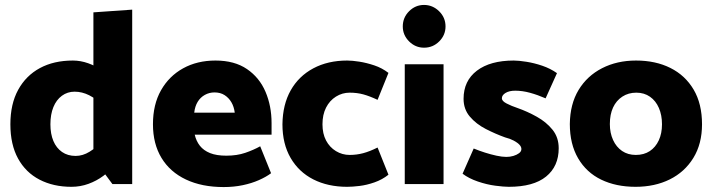

<svg xmlns="http://www.w3.org/2000/svg" viewBox="-20 -745 2883 777"><path d="M358 -104 435 0H515V-706L358 -695ZM402 -179Q370 -148 342.5 -131Q315 -114 286 -114Q254 -114 231 -130Q208 -146 196 -174.5Q184 -203 184 -242Q184 -282 196 -311.5Q208 -341 230.5 -357.5Q253 -374 282 -374Q312 -374 341 -359.5Q370 -345 402 -313L446 -410Q425 -438 396.5 -458Q368 -478 337 -489Q306 -500 275 -500Q198 -500 141.5 -469.5Q85 -439 53.5 -381.5Q22 -324 22 -242Q22 -160 53 -103.5Q84 -47 140 -18Q196 11 269 11Q305 11 338 -1Q371 -13 398.5 -33.5Q426 -54 446 -78Z M1079 -200V-247Q1079 -316 1054.5 -373.5Q1030 -431 979.5 -465.5Q929 -500 852 -500Q778 -500 721 -468.5Q664 -437 631.5 -379.5Q599 -322 599 -242Q599 -163 633.5 -106Q668 -49 732.5 -18.5Q797 12 885 12Q926 12 962 4.5Q998 -3 1027.5 -16Q1057 -29 1077 -44L1033 -153Q1006 -138 972.5 -126.5Q939 -115 896 -115Q856 -115 830 -125.5Q804 -136 789 -155Q774 -174 768 -200ZM766 -289Q769 -315 780 -333Q791 -351 809 -361Q827 -371 848 -371Q872 -371 889 -360Q906 -349 916.5 -331Q927 -313 930 -289Z M1508 -148Q1476 -132 1449.5 -125Q1423 -118 1395 -118Q1365 -118 1339.5 -133.5Q1314 -149 1299.5 -176.5Q1285 -204 1285 -242Q1285 -281 1299.5 -309.5Q1314 -338 1339.5 -354Q1365 -370 1395 -370Q1425 -370 1450.5 -363Q1476 -356 1508 -341L1552 -450Q1526 -470 1494.5 -480.5Q1463 -491 1434 -495.5Q1405 -500 1385 -500Q1307 -500 1248 -468.5Q1189 -437 1156.5 -379.5Q1124 -322 1123 -242Q1123 -163 1156 -106Q1189 -49 1248 -19Q1307 11 1385 11Q1406 11 1435 7.5Q1464 4 1495.5 -7Q1527 -18 1552 -38Z M1775 0V-485H1618V0ZM1696 -552Q1732 -552 1757.5 -577.5Q1783 -603 1783 -638Q1783 -674 1757 -699.5Q1731 -725 1696 -725Q1661 -725 1635.5 -699.5Q1610 -674 1610 -638Q1610 -603 1635.5 -577.5Q1661 -552 1696 -552Z M1852 -42Q1877 -23 1913.5 -10.5Q1950 2 1984.5 6.5Q2019 11 2039 11Q2139 11 2190 -30.5Q2241 -72 2241 -145Q2241 -189 2216 -220Q2191 -251 2152.5 -272.5Q2114 -294 2074 -308Q2050 -316 2030.5 -326Q2011 -336 2011 -347Q2011 -360 2026 -369Q2041 -378 2065 -378Q2094 -378 2125 -369.5Q2156 -361 2188 -347L2234 -449Q2207 -468 2174.5 -479Q2142 -490 2110.5 -495Q2079 -500 2059 -500Q1964 -500 1910 -459Q1856 -418 1856 -345Q1856 -303 1881.5 -273Q1907 -243 1946 -223Q1985 -203 2024 -189Q2044 -184 2059 -176Q2074 -168 2082 -159.5Q2090 -151 2090 -142Q2090 -132 2080.5 -125Q2071 -118 2057.5 -114Q2044 -110 2029 -110Q2012 -110 1989 -115Q1966 -120 1942.5 -127.5Q1919 -135 1897 -144Z M2552 11Q2473 11 2413 -18Q2353 -47 2319.5 -104.5Q2286 -162 2286 -243Q2287 -324 2321.5 -381Q2356 -438 2416.5 -469Q2477 -500 2554 -500Q2633 -500 2693 -470Q2753 -440 2787 -382.5Q2821 -325 2821 -242Q2821 -163 2786 -106Q2751 -49 2690.5 -19Q2630 11 2552 11ZM2553 -118Q2586 -118 2609.5 -133.5Q2633 -149 2646 -177Q2659 -205 2659 -242Q2659 -279 2646.5 -308Q2634 -337 2610.5 -353.5Q2587 -370 2555 -370Q2523 -370 2498.5 -354Q2474 -338 2461 -310Q2448 -282 2448 -243Q2448 -207 2461 -178.5Q2474 -150 2497.5 -134Q2521 -118 2553 -118Z"/></svg>

Font: Catamaran ExtraBold
Style: Regular
Weight: 800
Designer: Pria Ravichandran
Version: Version 2.000